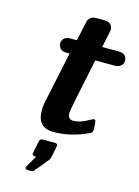

<svg xmlns="http://www.w3.org/2000/svg" viewBox="-122 -657 688 951"><g transform="rotate(15 221.5 -181.5)"><path d="M104 216.8Q104 212.9 140.1 151.9Q120.1 151.9 120.1 143.1Q120.1 136.2 133.8 73.2Q136.7 63.5 143.1 62Q145 61 148.9 61H210.9Q226.1 61 226.1 70.8Q226.1 76.7 219 110.4Q211.9 144 210 146Q207 150.9 179.9 183.3Q152.8 215.8 146 223.1Q142.1 226.1 132.8 226.1H118.2Q104 225.6 104 216.8ZM107.9 -78.1Q107.9 -84 107.9 -87.9Q107.9 -91.8 108.9 -98.9Q109.9 -106 110.8 -112.1Q111.8 -118.2 114.5 -131.1Q117.2 -144 120.1 -156.5Q123 -168.9 127.9 -193.4Q132.8 -217.8 137.9 -241.5Q143.1 -265.1 151.6 -305.2Q160.2 -345.2 168 -384.8H153.8Q127.9 -384.8 118.9 -397.5Q109.9 -410.2 109.9 -421.9Q109.9 -439.9 125 -451.2Q134.8 -458 157.2 -458H186Q206.1 -553.2 208.5 -562Q210.9 -570.8 223.1 -582Q232.9 -588.9 252 -588.9H290Q315.9 -588.9 325.4 -576.9Q335 -564.9 335 -551.8Q335 -546.9 315.9 -458H399.9Q424.8 -458 433.8 -446Q442.9 -434.1 442.9 -421.9Q442.9 -415 440.9 -408Q439 -400.9 428 -392.8Q417 -384.8 398.9 -384.8H299.8Q242.7 -114.7 243.2 -102.1Q243.2 -67.9 271 -67.9Q301.8 -67.9 334 -85Q366.2 -102.1 368.2 -102.1Q376 -102.1 377.9 -95.5Q379.9 -88.9 380.9 -65.9Q381.8 -59.1 381.8 -55.2Q380.9 -48.3 380.9 -46.6Q380.9 -44.9 379.4 -41Q377.9 -37.1 374.5 -34.7Q371.1 -32.2 363.8 -28.8Q276.9 11.2 190.9 11.2Q107.9 10.7 107.9 -78.1Z"/></g></svg>

Font: CMU Sans Serif
Style: BoldOblique
Weight: 700
Italic angle: -12°
Version: Version 0.7.0